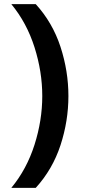

<svg xmlns="http://www.w3.org/2000/svg" viewBox="-20 -739 422 918"><path d="M34.2 159.2Q107.9 69.8 145 -46.9Q182.1 -163.6 182.1 -279.8Q182.1 -396 145 -512.9Q107.9 -629.9 34.2 -719.2H150.9Q231.4 -630.9 269.3 -514.9Q307.1 -398.9 307.1 -279.8Q307.1 -160.6 269.3 -44.9Q231.4 70.8 150.9 159.2Z"/></svg>

Font: TASA Orbiter Text SemiBold
Style: Regular
Weight: 600
Designer: Weizhong Zhang
Version: Version 1.000;Glyphs 3.1.2 (3151)